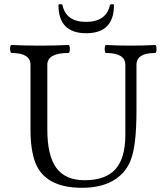

<svg xmlns="http://www.w3.org/2000/svg" viewBox="-20 -880 771 913"><path d="M370 13Q193 13 147 -109Q125 -170 125 -263V-572Q125 -628 35 -628Q31 -628 29 -637.5Q27 -647 28.5 -656.5Q30 -666 35 -666Q103 -663 170 -663Q238 -663 305 -666Q310 -666 311.5 -656.5Q313 -647 311.5 -637.5Q310 -628 305 -628Q205 -628 205 -572V-264Q205 -140 248 -81.5Q291 -23 382 -23Q482 -23 529 -75.5Q576 -128 576 -238V-572Q576 -628 484 -628Q480 -628 478.5 -637.5Q477 -647 478.5 -656.5Q480 -666 484 -666Q543 -663 601 -663Q659 -663 717 -666Q722 -666 723.5 -656.5Q725 -647 723.5 -637.5Q722 -628 717 -628Q629 -628 629 -572V-356Q629 -271 622 -210.5Q615 -150 599 -112Q574 -53 516 -20Q458 13 370 13ZM390 -722Q258 -722 258 -856Q258 -859 261.5 -859.5Q265 -860 268 -860Q270 -860 273 -859.5Q276 -859 277 -856Q294 -776 389 -776Q485 -776 503 -856Q504 -859 507 -859.5Q510 -860 513 -860Q515 -860 518.5 -859.5Q522 -859 522 -856Q522 -722 390 -722Z"/></svg>

Font: Junicode
Style: Regular
Weight: 400
Designer: Peter S. Baker
Version: Version 2.100; ttfautohint (v1.8.4)